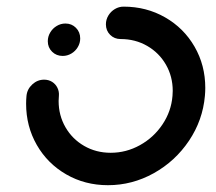

<svg xmlns="http://www.w3.org/2000/svg" viewBox="-20 -541 635 564"><path d="M120.4 -420Q120.4 -433.7 127.6 -445.7Q134.8 -457.8 146.7 -464.8Q158.5 -471.9 172.2 -471.9Q190.7 -471.9 203.1 -459.3Q215.6 -446.7 215.6 -428.1Q215.6 -414.4 208.5 -402.6Q201.5 -390.7 189.6 -383.7Q177.8 -376.7 164.1 -376.7Q145.6 -376.7 133 -389.1Q120.4 -401.5 120.4 -420ZM291.1 -469.6Q291.1 -483.3 298.3 -495.4Q305.6 -507.4 317.4 -514.4Q329.3 -521.5 343 -521.5Q410 -521.5 465 -490Q520 -458.5 551.5 -403.9Q583 -349.3 583 -283Q583 -271.5 581.9 -259.3Q575.6 -187.8 535.2 -127.6Q494.8 -67.4 431.7 -32.2Q368.5 3 297 3Q229.6 3 174.6 -28.7Q119.6 -60.4 88.1 -115.2Q56.7 -170 56.7 -236.3Q56.7 -247.8 57.8 -259.3Q59.6 -278.9 74.8 -293Q90 -307 109.6 -307Q122.6 -307 133 -300.6Q143.3 -294.1 148.7 -283.1Q154.1 -272.2 153 -259.3Q152.2 -248.9 152.2 -244.4Q152.2 -202.2 172.2 -167.4Q192.2 -132.6 227.2 -112.4Q262.2 -92.2 305.2 -92.2Q350.7 -92.2 391.1 -114.6Q431.5 -137 457.2 -175.4Q483 -213.7 486.7 -259.3Q487.4 -269.6 487.4 -274.1Q487.4 -316.3 467.4 -351.1Q447.4 -385.9 412.4 -406.1Q377.4 -426.3 334.4 -426.3Q315.9 -426.3 303.5 -438.7Q291.1 -451.1 291.1 -469.6Z"/></svg>

Font: 26F Galaxy Sans Extra Bold
Style: Italic
Weight: 800
Italic angle: -5°
Designer: C₂₉H₂₅N₃O₅
Version: Version 1.200